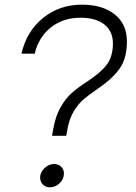

<svg xmlns="http://www.w3.org/2000/svg" viewBox="-20 -793 581 823"><path d="M208 -239Q218 -296 240 -334Q262 -372 287.5 -394.5Q313 -417 353 -443Q410 -480 437 -515Q464 -550 464 -607Q464 -659 427.5 -688Q391 -717 325 -717Q250 -717 197.5 -675Q145 -633 129 -563H72Q94 -659 164.5 -716Q235 -773 331 -773Q419 -773 471.5 -731.5Q524 -690 524 -615Q524 -544 493.5 -500Q463 -456 397 -411Q360 -386 337.5 -366.5Q315 -347 296 -315.5Q277 -284 269 -239L264 -211H203ZM152 -32Q152 -54 170.5 -72Q189 -90 212 -90Q230 -90 242 -78.5Q254 -67 254 -50Q254 -25 235.5 -7.5Q217 10 194 10Q176 10 164 -2Q152 -14 152 -32Z"/></svg>

Font: Open Sauce Sans Light Italic
Style: Regular
Weight: 300
Italic angle: -10°
Designer: Alfredo Marco Pradil
Foundry: Creative Sauce Fz LLC
Version: Version 1.477